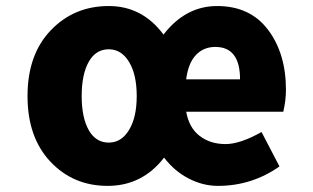

<svg xmlns="http://www.w3.org/2000/svg" viewBox="-20 -603 1040 637"><path d="M336.9 13.7Q222.7 13.7 147 -66.9Q71.3 -147.5 71.3 -284.2Q71.3 -421.9 148.4 -502.4Q225.6 -583 340.8 -583Q452.1 -583 522.5 -488.3Q595.7 -583 700.2 -583Q809.6 -583 869.1 -504.4Q928.7 -425.8 928.7 -304.7Q928.7 -270.5 919.9 -232.4H597.7Q607.4 -178.7 642.6 -151.9Q677.7 -125 728.5 -125Q776.4 -125 847.7 -165L907.2 -50.8Q815.4 13.7 703.1 13.7Q653.3 13.7 606 -10.7Q558.6 -35.2 524.4 -80.1Q452.1 13.7 336.9 13.7ZM340.8 -129.9Q382.8 -129.9 408.2 -171.9Q433.6 -213.9 433.6 -284.2Q433.6 -355.5 408.2 -397.5Q382.8 -439.5 340.8 -439.5Q297.9 -439.5 274.4 -397.9Q251 -356.4 251 -284.2Q251 -212.9 274.4 -171.4Q297.9 -129.9 340.8 -129.9ZM597.7 -339.8H776.4Q776.4 -447.3 694.3 -447.3Q655.3 -447.3 629.9 -420.4Q604.5 -393.6 597.7 -339.8Z"/></svg>

Font: GenEi Gothic M Heavy
Style: Regular
Weight: 800
Designer: o_tamon (Modified); [Source Han Sans]
Ryoko NISHIZUKA  (kana & ideographs); Paul D. Hunt (Latin, Greek & Cyrillic); Wenl
Version: Version 1.1a;Original Version 1.004